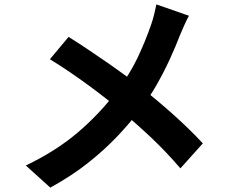

<svg xmlns="http://www.w3.org/2000/svg" viewBox="-20 -807 1040 877"><path d="M843.1 -735Q833.4 -718 821.1 -690.3Q808.7 -662.6 801.4 -644.7Q782.6 -595.5 755.8 -536.9Q729 -478.4 695.2 -419.1Q661.5 -359.9 619.7 -305.8Q573.8 -245.4 515.5 -183.9Q457.2 -122.5 382.2 -63Q307.3 -3.6 209.8 50L98 -51Q234.8 -116.7 333.7 -200.5Q432.5 -284.4 511.2 -387.5Q571.5 -465.4 608.1 -542.6Q644.6 -619.8 670.4 -694.9Q677.5 -714.5 684.1 -741.1Q690.6 -767.6 694.4 -786.8ZM293.2 -638.4Q331 -615.2 373.6 -586.6Q416.2 -558.1 459.6 -528.2Q503 -498.4 542.7 -469.4Q582.4 -440.4 613.7 -415.5Q694 -353.2 770.1 -285.1Q846.2 -217.1 906.5 -152.1L804 -37.9Q738.5 -114.4 670.1 -178.9Q601.7 -243.4 522.9 -309Q495.9 -332 461.1 -359.2Q426.4 -386.4 385.7 -416.3Q345 -446.2 300.2 -476.8Q255.4 -507.4 207.9 -536.4Z"/></svg>

Font: Noto Sans HK Thin
Style: Regular
Weight: 100
Designer: Ryoko NISHIZUKA 西塚涼子 (kana, bopomofo & ideographs); Paul D. Hunt (Latin, Greek & Cyrillic); Sandoll Communications 산돌커뮤니
Foundry: Adobe
Version: Version 2.004-H2;hotconv 1.0.118;makeotfexe 2.5.65603